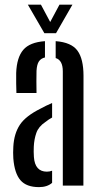

<svg xmlns="http://www.w3.org/2000/svg" viewBox="-20 -780 420 807"><path d="M49 -389Q48.5 -404.5 48 -429.5Q47.5 -454.5 48 -473.5Q50.5 -538.5 77.8 -570.5Q105 -602.5 169 -607V-538.5Q152 -534.5 143.5 -521.8Q135 -509 133.5 -482.5Q133 -466.5 133 -437.8Q133 -409 133.5 -389ZM244 0V-480Q244 -527 214 -536V-607Q280 -602 305.5 -567.2Q331 -532.5 331 -461L330.5 0ZM36 -114Q35.5 -125.5 35.2 -138.5Q35 -151.5 36 -163.5Q39 -218.5 63.5 -255.5Q88 -292.5 150.5 -323.5Q162 -330 174.2 -335.8Q186.5 -341.5 199 -347V-286Q192.5 -282.5 185.2 -277.8Q178 -273 170.5 -267Q142 -248 132.8 -221.5Q123.5 -195 122 -163.5Q121 -143 122.5 -120Q127 -58.5 177 -58.5Q189 -58.5 199 -62.5V-11.5Q178.5 6.5 144 6.5Q91 6.5 66 -22.5Q41 -51.5 36 -114ZM166.5 -640.5 97 -760.5H152L191 -687.5L230 -760.5H284.5L215.5 -640.5Z"/></svg>

Font: Big Shoulders Stencil Display SemiBold
Style: Regular
Weight: 600
Designer: Patric King
Foundry: XO Type Co
Version: Version 1.000